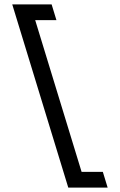

<svg xmlns="http://www.w3.org/2000/svg" viewBox="-20 -686 542 868"><path d="M139.1 -595H235.1L213.4 -666H35.4L288.6 162H466.6L444.9 91H348.9Z"/></svg>

Font: Din Kursivschrift
Style: LeftEng
Weight: 400
Version: Version 1.089